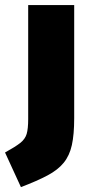

<svg xmlns="http://www.w3.org/2000/svg" viewBox="-69 -523 360 767"><path d="M14.6 224.5 -48.9 86.2Q-7.9 63.6 11.7 48.2Q31.3 32.8 37.5 12.1Q43.6 -8.6 43.6 -47.2V-502.8H227.4V-50.7Q227.4 14.1 218.1 56.4Q208.8 98.7 185.4 127.3Q162.1 155.9 120.4 178Q78.7 200.1 14.6 224.5Z"/></svg>

Font: Titillium Web SemiBold
Style: Regular
Weight: 600
Designer: Mohamed Gaber, Accademia di Belle Arti di Urbino
Foundry: Kief Type Foundry, Accademia di Belle Arti di Urbino
Version: Version 3.000; ttfautohint (v1.8.4)